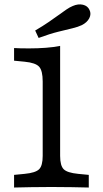

<svg xmlns="http://www.w3.org/2000/svg" viewBox="-20 -838 460 858"><path d="M209.8 -2.4Q157.2 -2.4 118.5 -1.6Q79.8 -0.8 42.9 0V-56.5L90.3 -61.1Q139.1 -65.8 154.9 -81.8Q170.8 -97.7 170.8 -141.5V-206.7H248.7V-141.5Q248.7 -97.7 264.6 -81.8Q280.5 -65.8 329.2 -61.1L376.7 -56.5V0Q339.8 -0.8 301 -1.6Q262.3 -2.4 209.8 -2.4ZM170.8 -206.7V-473.7Q170.8 -522.3 154.9 -539.8Q139.1 -557.4 90.3 -562.2L42.9 -566.8V-623.3Q54.7 -622.5 71.6 -622.1Q88.5 -621.7 109.6 -621.7Q148.8 -621.7 185.4 -624.5Q222 -627.3 248.7 -632.9V-623.3V-206.7ZM152.6 -668.4 137.2 -701.6Q171.8 -721.9 197 -739.2Q222.2 -756.5 241.5 -770.5Q260.7 -784.6 276 -795Q291.2 -805.5 305.1 -811.2Q329.4 -821.8 350.7 -816.8Q372 -811.7 380 -793.5Q388.7 -775.7 379 -756.6Q369.2 -737.6 345.6 -725.7Q329 -717.7 303.2 -711.5Q277.5 -705.3 240.4 -696.2Q203.3 -687.1 152.6 -668.4Z"/></svg>

Font: Playfair 5pt SemiExpanded Light
Style: Regular
Weight: 300
Width: 6
Designer: Claus Eggers Sørensen
Foundry: Claus Eggers Sørensen
Version: Version 2.203